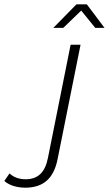

<svg xmlns="http://www.w3.org/2000/svg" viewBox="-177 -687 504 889"><path d="M-157 151 -133 116Q-104 143 -58 143Q-16 143 9.5 119Q35 95 45 44L150 -480H196L90 48Q77 116 40 149Q3 182 -60 182Q-89 182 -114.5 174Q-140 166 -157 151ZM264 -558 199 -638 116 -558H70L177 -667H225L307 -558Z"/></svg>

Font: Montserrat Ace
Style: Light Italic
Weight: 300
Italic angle: -11.3°
Designer: Julieta Ulanovsky
Foundry: Julieta Ulanovsky
Version: Version 1